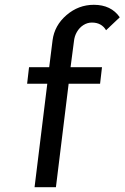

<svg xmlns="http://www.w3.org/2000/svg" viewBox="-20 -780 519 800"><path d="M288 -607 274 -500H405L397 -431H266L213 0H124L177 -431H93L101 -500H185L199 -612Q207 -674 257 -717Q307 -760 371 -760Q443 -760 479 -708L422 -654Q403 -686 363 -686Q344 -686 327.5 -675.5Q311 -665 300.5 -647Q290 -629 288 -607Z"/></svg>

Font: Orkney
Style: Italic
Weight: 400
Italic angle: -7°
Designer: Samuel Oakes and Alfredo Marco Pradil
Foundry: Alfredo Marco Pradil
Version: 1.0; ttfautohint (v1.5)